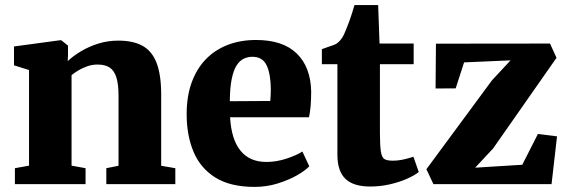

<svg xmlns="http://www.w3.org/2000/svg" viewBox="-20 -723 2227 754"><path d="M94 -72.5V-448L35 -466.5V-540.5L216 -565H220.5L247 -544V-507.5L246 -483Q267 -503 297.8 -521.5Q328.5 -540 366 -551.8Q403.5 -563.5 445 -563.5Q503 -563.5 540.2 -542.8Q577.5 -522 595.2 -475.2Q613 -428.5 613 -351V-72L668.5 -62.5V0H397.5V-62.5L445.5 -72V-346.5Q445.5 -392 437 -419Q428.5 -446 410.5 -457.8Q392.5 -469.5 363.5 -469.5Q342 -469.5 322.8 -462.8Q303.5 -456 287.8 -446.5Q272 -437 261 -428V-72.5L316 -62.5V0H38.5V-62.5Z M980 11Q885 11 826.2 -25.5Q767.5 -62 740.2 -126.5Q713 -191 713 -275Q713 -344.5 732.5 -398.5Q752 -452.5 787.8 -489.8Q823.5 -527 873.8 -546.5Q924 -566 985.5 -566Q1091 -566 1145.5 -512.8Q1200 -459.5 1202 -364.5Q1202 -330.5 1199.8 -305.8Q1197.5 -281 1193.5 -262.5H883.5Q886 -219 896.2 -186.2Q906.5 -153.5 924.5 -131.2Q942.5 -109 968 -98Q993.5 -87 1026.5 -87Q1065.5 -87 1105.5 -100.2Q1145.5 -113.5 1167.5 -128L1194.5 -70Q1179.5 -53.5 1146.8 -34.8Q1114 -16 1070.5 -2.5Q1027 11 980 11ZM882.5 -325.5 1041.5 -326.5Q1042 -337.5 1042.8 -348.2Q1043.5 -359 1043.5 -370Q1043.5 -430 1027.8 -465Q1012 -500 971 -500Q952.5 -500 936.8 -492.2Q921 -484.5 909 -465.8Q897 -447 890 -413Q883 -379 882.5 -325.5Z M1433.5 9.5Q1367.5 9.5 1336.2 -21Q1305 -51.5 1305 -115V-471H1244V-530Q1256.5 -535 1268.8 -538.8Q1281 -542.5 1291.2 -546.5Q1301.5 -550.5 1308.5 -557Q1316 -564 1321.2 -571.2Q1326.5 -578.5 1331 -588Q1335.5 -597.5 1340 -609.5Q1345.5 -622 1351 -637.5Q1356.5 -653 1362 -669.8Q1367.5 -686.5 1372 -703H1465L1470.5 -552H1604.5V-471H1472V-201.5Q1472 -151 1475.8 -127.5Q1479.5 -104 1490.2 -98Q1501 -92 1521.5 -92Q1543.5 -92 1565.8 -97Q1588 -102 1603.5 -107.5L1624.5 -47.5Q1607 -33.5 1577.2 -20.5Q1547.5 -7.5 1510.5 1Q1473.5 9.5 1433.5 9.5Z M1985 -486 1802.5 -478 1769.5 -376 1690.5 -375.5 1692 -551.5 2140 -552 2165.5 -496 1916.5 -140 1846 -64.5 2031 -76 2092.5 -197 2167.5 -187.5 2146 0H1682L1654.5 -58.5L1912 -407.5Z"/></svg>

Font: Merriweather 28pt Black
Style: Regular
Weight: 900
Version: Version 2.100